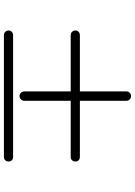

<svg xmlns="http://www.w3.org/2000/svg" viewBox="126 -850 691 983"><g transform="rotate(90 471.5 -358.5)"><path d="M472 -113Q462 -113 455 -120.5Q448 -128 448 -138V-375H160Q150 -375 143 -382Q136 -389 136 -399Q136 -409 143 -415.5Q150 -422 160 -422H448V-660Q448 -670 455 -677Q462 -684 472 -684Q482 -684 489 -677Q496 -670 496 -660V-422H784Q794 -422 800.5 -415.5Q807 -409 807 -399Q807 -389 800.5 -382Q794 -375 784 -375H496V-138Q496 -128 489 -120.5Q482 -113 472 -113ZM160 -33Q150 -33 143 -40Q136 -47 136 -57Q136 -67 143 -73.5Q150 -80 160 -80H784Q794 -80 800.5 -73.5Q807 -67 807 -57Q807 -47 800.5 -40Q794 -33 784 -33Z"/></g></svg>

Font: Zen Kurenaido
Style: ARC
Weight: 400
Designer: Yoshimichi Ohira
Foundry: Positype
Version: Version 1.001